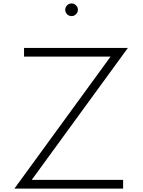

<svg xmlns="http://www.w3.org/2000/svg" viewBox="-20 -1106 838 1126"><path d="M64.5 0 628.5 -774H121V-825H730L166 -51H702V0ZM400 -1011.5Q389.5 -1011.5 381 -1016.5Q372.5 -1021.5 367.5 -1030Q362.5 -1038.5 362.5 -1049Q362.5 -1059 367.5 -1067.2Q372.5 -1075.5 381 -1080.8Q389.5 -1086 400 -1086Q410 -1086 418.2 -1080.8Q426.5 -1075.5 431.8 -1067.2Q437 -1059 437 -1049Q437 -1038.5 431.8 -1030Q426.5 -1021.5 418.2 -1016.5Q410 -1011.5 400 -1011.5Z"/></svg>

Font: Spartan Thin Light
Style: Regular
Weight: 300
Version: Version 1.004